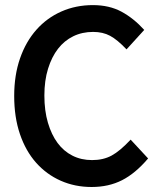

<svg xmlns="http://www.w3.org/2000/svg" viewBox="-20 -709 611 752"><path d="M35.6 -333Q35.6 -415 58.6 -480.7Q81.5 -546.4 122.8 -592.8Q164.1 -639.2 220.7 -664.1Q277.3 -689 343.8 -689Q408.2 -689 456.1 -663.1Q503.9 -637.2 544.9 -591.8L475.6 -515.6Q439.5 -553.7 411.1 -568.8Q382.8 -584 344.7 -584Q301.8 -584 266.8 -566.9Q231.9 -549.8 207.3 -518.1Q182.6 -486.3 168.2 -439.9Q153.8 -393.6 153.8 -335Q153.8 -275.4 167.7 -228.3Q181.6 -181.2 205.6 -148.9Q229.5 -116.7 263.7 -99.4Q297.9 -82 340.8 -82Q384.3 -82 417 -99.6Q449.7 -117.2 491.7 -162.1L560.1 -88.4Q510.3 -29.8 458 -3.2Q405.8 23.4 338.9 23.4Q273.4 23.4 217.8 -1.2Q162.1 -25.9 121.3 -71.8Q80.6 -117.7 58.1 -183.8Q35.6 -250 35.6 -333Z"/></svg>

Font: Pyidaungsu Book
Style: Bold
Weight: 700
Designer: Sun Tun
Foundry: MCF
Version: Version 1.008;February 27, 2020;FontCreator 11.0.0.2408 32-b